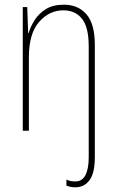

<svg xmlns="http://www.w3.org/2000/svg" viewBox="-20 -557 498 818"><path d="M301 241Q289 241 280 239Q271 237 263 234V208Q273 213 282.5 214.5Q292 216 301 216Q330 216 344 189Q358 162 358 113V-359Q358 -442 329 -477.5Q300 -513 250 -513Q190 -513 146.5 -463.5Q103 -414 103 -312V0H77V-527H96L100 -416H102Q110 -444 128 -472Q146 -500 176 -518.5Q206 -537 252 -537Q313 -537 348.5 -496Q384 -455 384 -366V114Q384 180 361.5 210.5Q339 241 301 241Z"/></svg>

Font: Noto Sans Telugu Condensed Thin
Style: Regular
Weight: 100
Width: 3
Designer: Jelle Bosma - Monotype Design Team
Foundry: Monotype Imaging Inc.
Version: Version 2.005; ttfautohint (v1.8.4.7-5d5b)